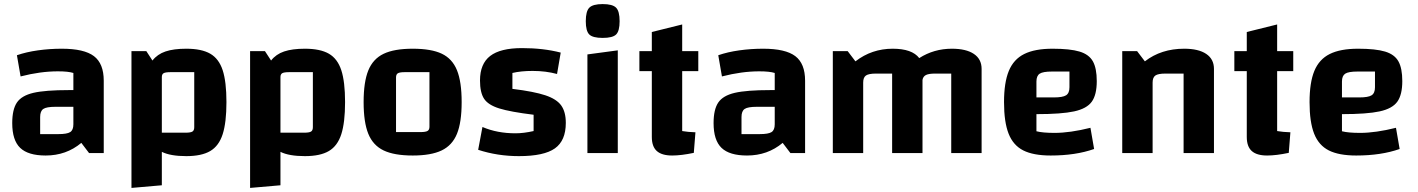

<svg xmlns="http://www.w3.org/2000/svg" viewBox="-20 -751 6955 942"><path d="M489 -355V0H417L379 -50Q305 12 204 12Q118 12 79 -25.5Q40 -63 40 -147Q40 -214 63 -248Q86 -282 144 -295.5Q202 -309 318 -309H340V-393Q315 -401 264 -401Q178 -401 81 -376L63 -480Q109 -496 166.5 -504Q224 -512 283 -512Q393 -512 441 -475.5Q489 -439 489 -355ZM340 -141V-227H252Q208 -227 192.5 -216.5Q177 -206 177 -177V-93H266Q309 -93 324.5 -103Q340 -113 340 -141Z M1091 -250Q1091 -150 1072.5 -92.5Q1054 -35 1011.5 -10Q969 15 894 15Q816 15 774 -6V158L625 171V-500H698L728 -454Q752 -485 792 -498.5Q832 -512 894 -512Q969 -512 1011.5 -487.5Q1054 -463 1072.5 -406.5Q1091 -350 1091 -250ZM933 -397H817Q792 -397 783 -392Q774 -387 774 -373V-100H890Q915 -100 924 -105.5Q933 -111 933 -127Z M1673 -250Q1673 -150 1654.5 -92.5Q1636 -35 1593.5 -10Q1551 15 1476 15Q1398 15 1356 -6V158L1207 171V-500H1280L1310 -454Q1334 -485 1374 -498.5Q1414 -512 1476 -512Q1551 -512 1593.5 -487.5Q1636 -463 1654.5 -406.5Q1673 -350 1673 -250ZM1515 -397H1399Q1374 -397 1365 -392Q1356 -387 1356 -373V-100H1472Q1497 -100 1506 -105.5Q1515 -111 1515 -127Z M1764 -250Q1764 -349 1787 -405.5Q1810 -462 1862 -487Q1914 -512 2005 -512Q2096 -512 2147.5 -487.5Q2199 -463 2222 -406.5Q2245 -350 2245 -250Q2245 -151 2222 -94.5Q2199 -38 2147 -13Q2095 12 2005 12Q1914 12 1862 -13Q1810 -38 1787 -94.5Q1764 -151 1764 -250ZM2043 -103Q2068 -103 2077.5 -108.5Q2087 -114 2087 -129V-397H1966Q1941 -397 1932 -391.5Q1923 -386 1923 -371V-103Z M2541 -515Q2646 -515 2731 -493L2713 -388Q2658 -403 2593 -403Q2536 -403 2494 -393V-315Q2600 -302 2655.5 -283.5Q2711 -265 2733.5 -233.5Q2756 -202 2756 -148Q2756 -61 2702.5 -23Q2649 15 2526 15Q2421 15 2326 -16L2347 -128Q2419 -97 2509 -97Q2549 -97 2598 -108V-188Q2484 -202 2429.5 -219Q2375 -236 2355 -266.5Q2335 -297 2335 -356Q2335 -438 2385 -476.5Q2435 -515 2541 -515Z M3011 -504V0H2862V-484ZM2854 -647Q2854 -696 2871.5 -713.5Q2889 -731 2937 -731Q2985 -731 3002.5 -713.5Q3020 -696 3020 -647Q3020 -599 3003 -582Q2986 -565 2937 -565Q2888 -565 2871 -582Q2854 -599 2854 -647Z M3327 -402V-108Q3356 -103 3392 -102L3384 -1Q3322 12 3278 12Q3227 12 3202.5 -10Q3178 -32 3178 -79V-402H3117V-500H3178V-594L3327 -631V-500H3406V-402Z M3930 -355V0H3858L3820 -50Q3746 12 3645 12Q3559 12 3520 -25.5Q3481 -63 3481 -147Q3481 -214 3504 -248Q3527 -282 3585 -295.5Q3643 -309 3759 -309H3781V-393Q3756 -401 3705 -401Q3619 -401 3522 -376L3504 -480Q3550 -496 3607.5 -504Q3665 -512 3724 -512Q3834 -512 3882 -475.5Q3930 -439 3930 -355ZM3781 -141V-227H3693Q3649 -227 3633.5 -216.5Q3618 -206 3618 -177V-93H3707Q3750 -93 3765.5 -103Q3781 -113 3781 -141Z M4796 -413V0H4647V-390H4568Q4537 -390 4523 -383Q4509 -376 4506 -359V0H4357V-390H4278Q4242 -390 4228.5 -380.5Q4215 -371 4215 -346V0H4066V-500H4139L4177 -450Q4257 -512 4360 -512Q4455 -512 4490 -466Q4562 -512 4650 -512Q4720 -512 4758 -486.5Q4796 -461 4796 -413Z M5330 -124 5348 -20Q5257 12 5135 12Q5050 12 5000.5 -13Q4951 -38 4928.5 -95Q4906 -152 4906 -250Q4906 -346 4929.5 -403Q4953 -460 5005 -486Q5057 -512 5144 -512Q5230 -512 5276.5 -498Q5323 -484 5342 -450Q5361 -416 5361 -353Q5361 -286 5336.5 -252Q5312 -218 5250 -204.5Q5188 -191 5065 -191V-107Q5096 -99 5154 -99Q5230 -99 5330 -124ZM5065 -351V-273H5150Q5194 -273 5210.5 -283.5Q5227 -294 5227 -323V-400H5141Q5097 -400 5081 -389.5Q5065 -379 5065 -351Z M5486 -500H5559L5597 -450Q5677 -512 5790 -512Q5860 -512 5898 -486.5Q5936 -461 5936 -413V0H5787V-390H5698Q5662 -390 5648.5 -380.5Q5635 -371 5635 -346V0H5486Z M6246 -402V-108Q6275 -103 6311 -102L6303 -1Q6241 12 6197 12Q6146 12 6121.5 -10Q6097 -32 6097 -79V-402H6036V-500H6097V-594L6246 -631V-500H6325V-402Z M6829 -124 6847 -20Q6756 12 6634 12Q6549 12 6499.5 -13Q6450 -38 6427.5 -95Q6405 -152 6405 -250Q6405 -346 6428.5 -403Q6452 -460 6504 -486Q6556 -512 6643 -512Q6729 -512 6775.5 -498Q6822 -484 6841 -450Q6860 -416 6860 -353Q6860 -286 6835.5 -252Q6811 -218 6749 -204.5Q6687 -191 6564 -191V-107Q6595 -99 6653 -99Q6729 -99 6829 -124ZM6564 -351V-273H6649Q6693 -273 6709.5 -283.5Q6726 -294 6726 -323V-400H6640Q6596 -400 6580 -389.5Q6564 -379 6564 -351Z"/></svg>

Font: Changa SemiBold
Style: Regular
Weight: 600
Designer: Eduardo Rodriguez Tunni
Foundry: Eduardo Rodriguez Tunni
Version: Version 2.002; ttfautohint (v1.5) -l 8 -r 50 -G 150 -x 14 -H